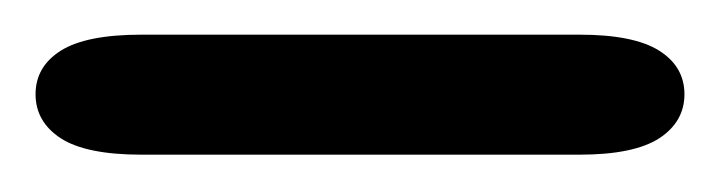

<svg xmlns="http://www.w3.org/2000/svg" viewBox="-20 -660 405 108"><path d="M0 -607Q0 -622.5 14.2 -631.5Q28.5 -640.5 59.5 -640.5H306Q336.5 -640.5 350.8 -631.5Q365 -622.5 365 -607Q365 -591.5 350.8 -582.2Q336.5 -573 306 -573H59.5Q28.5 -573 14.2 -582.2Q0 -591.5 0 -607Z"/></svg>

Font: Sono Medium
Style: Regular
Weight: 500
Designer: Tyler Finck
Foundry: Tyler Finck
Version: Version 2.112